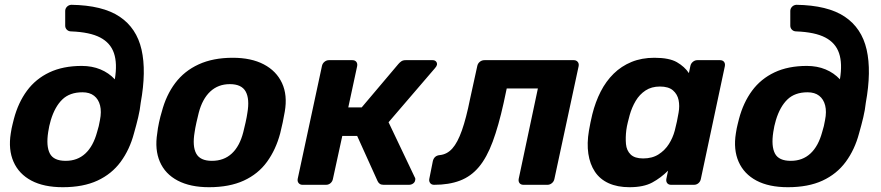

<svg xmlns="http://www.w3.org/2000/svg" viewBox="-20 -771 3675 801"><path d="M242 10Q163 10 111 -17.5Q59 -45 36.5 -96Q14 -147 25 -215Q27 -227 28.5 -235.5Q30 -244 32.5 -253Q35 -262 38 -275Q56 -343 92.5 -392.5Q129 -442 186 -469Q243 -496 321 -496Q364 -496 399 -481.5Q434 -467 459 -440Q470 -506 455.5 -549Q441 -592 398 -614.5Q355 -637 277 -640Q266 -640 259 -647Q252 -654 252 -664V-725Q252 -735 259 -742.5Q266 -750 277 -751Q408 -749 479 -701.5Q550 -654 570.5 -564Q591 -474 567 -342Q564 -313 556.5 -281.5Q549 -250 539 -215Q521 -147 483.5 -96Q446 -45 386.5 -17.5Q327 10 242 10ZM254 -100Q303 -100 336 -130.5Q369 -161 385 -220Q389 -233 392 -245Q395 -257 397 -270Q404 -305 397.5 -331Q391 -357 372.5 -371.5Q354 -386 324 -386Q271 -386 240 -356Q209 -326 192 -270Q188 -257 185.5 -245Q183 -233 181 -220Q172 -161 188 -130.5Q204 -100 254 -100Z M852 10Q774 10 721.5 -17.5Q669 -45 647 -96Q625 -147 636 -215Q638 -235 643.5 -260.5Q649 -286 655 -305Q673 -374 711 -424.5Q749 -475 809 -502.5Q869 -530 951 -530Q1028 -530 1080.5 -502.5Q1133 -475 1156.5 -424.5Q1180 -374 1168 -305Q1165 -286 1159.5 -260.5Q1154 -235 1149 -215Q1131 -147 1094 -96Q1057 -45 997 -17.5Q937 10 852 10ZM864 -100Q914 -100 947 -130.5Q980 -161 995 -220Q999 -235 1004.5 -260Q1010 -285 1012 -300Q1022 -358 1005 -389Q988 -420 939 -420Q890 -420 857 -389Q824 -358 809 -300Q805 -285 799.5 -260Q794 -235 792 -220Q782 -161 798.5 -130.5Q815 -100 864 -100Z M1242 0Q1232 0 1226 -7Q1220 -14 1222 -25L1323 -495Q1325 -506 1333.5 -513Q1342 -520 1352 -520H1450Q1461 -520 1466.5 -513Q1472 -506 1470 -495L1433 -323H1489L1642 -504Q1647 -510 1654 -515Q1661 -520 1672 -520H1785Q1794 -520 1799 -514.5Q1804 -509 1803 -501Q1802 -495 1795 -487L1601 -261L1710 -32Q1712 -29 1712.5 -26Q1713 -23 1712 -19Q1711 -11 1703.5 -5.5Q1696 0 1686 0H1580Q1570 0 1564 -4.5Q1558 -9 1555 -16L1470 -204H1408L1369 -25Q1367 -14 1359 -7Q1351 0 1340 0Z M1791 0Q1780 0 1774.5 -7.5Q1769 -15 1771 -25L1786 -100Q1792 -122 1815 -124Q1845 -127 1867 -151.5Q1889 -176 1907 -227Q1925 -278 1941 -358L1971 -495Q1973 -506 1981.5 -513Q1990 -520 2001 -520H2374Q2384 -520 2390 -513Q2396 -506 2394 -495L2293 -25Q2291 -14 2282.5 -7Q2274 0 2264 0H2164Q2153 0 2147.5 -7Q2142 -14 2144 -25L2224 -402H2094L2081 -341Q2060 -246 2035.5 -180Q2011 -114 1978 -74.5Q1945 -35 1899 -17.5Q1853 0 1791 0Z M2606 10Q2556 10 2519.5 -6.5Q2483 -23 2462 -54.5Q2441 -86 2434.5 -129.5Q2428 -173 2437 -226Q2440 -245 2443.5 -260.5Q2447 -276 2451 -294Q2464 -346 2486 -389Q2508 -432 2540 -463.5Q2572 -495 2614.5 -512.5Q2657 -530 2710 -530Q2772 -530 2804 -511.5Q2836 -493 2854 -466L2860 -495Q2862 -506 2870.5 -513Q2879 -520 2889 -520H2984Q2995 -520 3000.5 -513Q3006 -506 3004 -495L2904 -25Q2902 -14 2894 -7Q2886 0 2875 0H2780Q2769 0 2763.5 -7Q2758 -14 2760 -25L2767 -59Q2737 -29 2701 -9.5Q2665 10 2606 10ZM2663 -110Q2701 -110 2727.5 -127Q2754 -144 2770.5 -170Q2787 -196 2795 -226Q2800 -245 2804 -264Q2808 -283 2811 -301Q2816 -329 2811 -353.5Q2806 -378 2787.5 -394Q2769 -410 2733 -410Q2698 -410 2673 -393.5Q2648 -377 2632 -350Q2616 -323 2607 -291Q2603 -276 2599 -260Q2595 -244 2593 -229Q2589 -197 2591.5 -170Q2594 -143 2611 -126.5Q2628 -110 2663 -110Z M3267 10Q3188 10 3136 -17.5Q3084 -45 3061.5 -96Q3039 -147 3050 -215Q3052 -227 3053.5 -235.5Q3055 -244 3057.5 -253Q3060 -262 3063 -275Q3081 -343 3117.5 -392.5Q3154 -442 3211 -469Q3268 -496 3346 -496Q3389 -496 3424 -481.5Q3459 -467 3484 -440Q3495 -506 3480.5 -549Q3466 -592 3423 -614.5Q3380 -637 3302 -640Q3291 -640 3284 -647Q3277 -654 3277 -664V-725Q3277 -735 3284 -742.5Q3291 -750 3302 -751Q3433 -749 3504 -701.5Q3575 -654 3595.5 -564Q3616 -474 3592 -342Q3589 -313 3581.5 -281.5Q3574 -250 3564 -215Q3546 -147 3508.5 -96Q3471 -45 3411.5 -17.5Q3352 10 3267 10ZM3279 -100Q3328 -100 3361 -130.5Q3394 -161 3410 -220Q3414 -233 3417 -245Q3420 -257 3422 -270Q3429 -305 3422.5 -331Q3416 -357 3397.5 -371.5Q3379 -386 3349 -386Q3296 -386 3265 -356Q3234 -326 3217 -270Q3213 -257 3210.5 -245Q3208 -233 3206 -220Q3197 -161 3213 -130.5Q3229 -100 3279 -100Z"/></svg>

Font: Rubik Light SemiBold
Style: Italic
Weight: 600
Italic angle: -12°
Version: Version 2.104